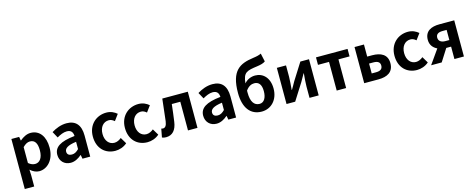

<svg xmlns="http://www.w3.org/2000/svg" viewBox="-40 -1743 7095 2872"><g transform="rotate(-15 3507.5 -306.5)"><path d="M79 215H225V45L221 -47C264 -8 311 14 360 14C483 14 598 -97 598 -289C598 -461 516 -574 378 -574C318 -574 260 -542 213 -502H209L199 -560H79ZM327 -107C297 -107 261 -118 225 -149V-395C264 -434 298 -453 336 -453C413 -453 447 -394 447 -287C447 -165 395 -107 327 -107Z M847 14C911 14 967 -18 1016 -60H1019L1030 0H1150V-327C1150 -489 1077 -574 935 -574C847 -574 767 -541 701 -500L754 -403C806 -433 856 -456 908 -456C977 -456 1001 -414 1003 -359C778 -335 681 -272 681 -152C681 -57 747 14 847 14ZM895 -101C852 -101 821 -120 821 -164C821 -214 867 -251 1003 -269V-156C968 -121 937 -101 895 -101Z M1538 14C1600 14 1668 -7 1721 -54L1663 -151C1632 -125 1594 -106 1554 -106C1473 -106 1415 -174 1415 -279C1415 -385 1473 -454 1558 -454C1590 -454 1616 -441 1644 -417L1714 -512C1673 -547 1620 -574 1551 -574C1399 -574 1265 -466 1265 -279C1265 -94 1383 14 1538 14Z M2035 14C2097 14 2165 -7 2218 -54L2160 -151C2129 -125 2091 -106 2051 -106C1970 -106 1912 -174 1912 -279C1912 -385 1970 -454 2055 -454C2087 -454 2113 -441 2141 -417L2211 -512C2170 -547 2117 -574 2048 -574C1896 -574 1762 -466 1762 -279C1762 -94 1880 14 2035 14Z M2322 14C2423 14 2482 -54 2499 -179C2512 -266 2522 -356 2532 -444H2664V0H2811V-560H2416C2403 -446 2391 -332 2377 -219C2368 -152 2345 -125 2312 -125C2301 -125 2293 -128 2285 -130L2260 2C2279 10 2298 14 2322 14Z M3106 14C3170 14 3226 -18 3275 -60H3278L3289 0H3409V-327C3409 -489 3336 -574 3194 -574C3106 -574 3026 -541 2960 -500L3013 -403C3065 -433 3115 -456 3167 -456C3236 -456 3260 -414 3262 -359C3037 -335 2940 -272 2940 -152C2940 -57 3006 14 3106 14ZM3154 -101C3111 -101 3080 -120 3080 -164C3080 -214 3126 -251 3262 -269V-156C3227 -121 3196 -101 3154 -101Z M3671 -346C3712 -405 3759 -425 3802 -425C3871 -425 3912 -378 3912 -274C3912 -171 3871 -106 3803 -106C3719 -106 3671 -175 3671 -313ZM4013 -828C3978 -812 3950 -804 3884 -795C3674 -766 3531 -694 3531 -347C3531 -118 3630 14 3805 14C3951 14 4063 -100 4063 -274C4063 -443 3966 -534 3845 -534C3780 -534 3718 -507 3676 -457C3692 -627 3749 -636 3914 -659C3963 -666 4012 -677 4041 -700Z M4190 0H4324L4488 -259C4506 -292 4536 -344 4555 -377H4559C4553 -307 4546 -233 4546 -176V0H4688V-560H4554L4390 -300C4373 -267 4342 -216 4323 -183H4319C4324 -252 4332 -327 4332 -383V-560H4190Z M4967 0H5113V-444H5285V-560H4796V-444H4967Z M5393 0H5614C5749 0 5849 -50 5849 -189C5849 -324 5749 -373 5614 -373H5539V-560H5393ZM5539 -112V-265H5606C5675 -265 5708 -240 5708 -190C5708 -137 5675 -112 5606 -112Z M6209 14C6271 14 6339 -7 6392 -54L6334 -151C6303 -125 6265 -106 6225 -106C6144 -106 6086 -174 6086 -279C6086 -385 6144 -454 6229 -454C6261 -454 6287 -441 6315 -417L6385 -512C6344 -547 6291 -574 6222 -574C6070 -574 5936 -466 5936 -279C5936 -94 6054 14 6209 14Z M6790 -294H6728C6661 -294 6624 -325 6624 -375C6624 -427 6661 -451 6728 -451H6790ZM6709 -560C6580 -560 6479 -515 6479 -379C6479 -299 6524 -248 6584 -220L6429 0H6593L6715 -192H6717H6790V0H6937V-560Z"/></g></svg>

Font: Noto Sans Mono CJK JP Bold
Style: Regular
Weight: 700
Designer: Ryoko NISHIZUKA (kana & ideographs); Paul D. Hunt (Latin, Greek & Cyrillic); Wenlong ZHANG (bopomofo); Sandoll Communica
Foundry: Adobe Systems Incorporated
Version: Version 1.004;PS 1.004;hotconv 1.0.82;makeotf.lib2.5.63406